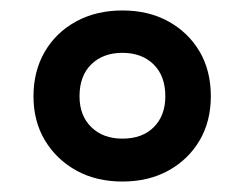

<svg xmlns="http://www.w3.org/2000/svg" viewBox="-20 -744 468 367"><path d="M214 -397Q164 -397 126 -418Q88 -439 66 -475.5Q44 -512 44 -560Q44 -608 65.5 -645Q87 -682 125.5 -703Q164 -724 214 -724Q264 -724 302 -703Q340 -682 361.5 -645.5Q383 -609 383 -560Q383 -512 361.5 -475.5Q340 -439 302 -418Q264 -397 214 -397ZM214 -479Q252 -479 274 -501Q296 -523 296 -560Q296 -599 273.5 -621Q251 -643 214 -643Q177 -643 154.5 -621Q132 -599 132 -560Q132 -523 154.5 -501Q177 -479 214 -479Z"/></svg>

Font: Noto Sans Adlam SemiBold
Style: Regular
Weight: 600
Version: Version 3.001